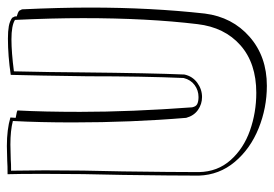

<svg xmlns="http://www.w3.org/2000/svg" viewBox="-136 -596 778 545"><g transform="rotate(-90 252.5 -323.0)"><path d="M504 -456Q504 -283 487 -130Q477 -52 421 -3Q365 46 282 46Q219 46 161 22.5Q103 -1 66 -45Q29 -89 27 -147Q27 -219 29 -363Q32 -474 32 -588Q32 -659 31 -690Q56 -690 69 -691L111 -692Q158 -692 192 -682L191 -667Q194 -666 201 -665Q208 -664 212 -662Q208 -587 208 -484Q208 -340 221 -164V-166Q223 -155 230.5 -151.5Q238 -148 250 -148Q269 -148 284 -159Q299 -170 304 -190V-188Q309 -302 309 -463Q311 -609 313 -681Q367 -689 416 -689Q437 -689 451 -686.5Q465 -684 475 -677L479 -669V-664Q490 -661 495 -657L499 -649Q504 -542 504 -456ZM323 -672Q322 -630 321 -570.5Q320 -511 320 -479Q318 -284 314 -188Q309 -165 290.5 -151.5Q272 -138 250 -138Q230 -138 213.5 -149.5Q197 -161 191 -183Q178 -339 178 -504Q178 -599 182 -674V-675Q155 -682 115 -682L73 -681Q62 -680 41 -680H40L41 -679L42 -585Q42 -475 39 -364Q37 -220 37 -147Q38 -94 71 -57Q104 -20 155 -2Q206 16 262 16Q346 16 397 -29Q448 -74 457 -151Q474 -292 474 -476Q474 -562 469 -669Q453 -679 414 -679Q377 -679 323 -672Z"/></g></svg>

Font: Londrina Shadow
Style: Regular
Weight: 400
Designer: Marcelo Magalhaes
Foundry: Marcelo Magalhães
Version: Version 1.002